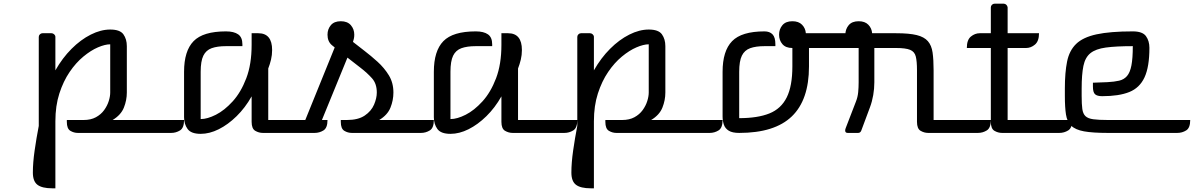

<svg xmlns="http://www.w3.org/2000/svg" viewBox="-20 -720 6467 1040"><path d="M190 -38V-520Q190 -528 196 -534Q202 -540 210 -540H259Q267 -540 273.5 -534Q280 -528 280 -520V-339Q318 -406 367.5 -455.5Q417 -505 471.5 -532.5Q526 -560 577 -560Q630 -560 648.5 -534Q667 -508 667 -470V-219Q667 -177 651 -137Q635 -97 590 -70H977Q977 -27 955 -13.5Q933 0 907 0H402Q380 0 361 -11.5Q342 -23 342 -60V-70H433Q472 -70 499.5 -85Q527 -100 544 -123.5Q561 -147 569 -172.5Q577 -198 577 -219V-480Q549 -480 510.5 -463.5Q472 -447 431.5 -413.5Q391 -380 357 -330Q323 -280 301.5 -213.5Q280 -147 280 -63V300H263Q208 300 183 281Q158 262 158 215Q158 162 167.5 95.5Q177 29 190 -38Z M1067 -331V-75Q1103 -75 1149.5 -98.5Q1196 -122 1240.5 -171Q1285 -220 1314 -296Q1343 -372 1343 -477V-540H1379Q1454 -540 1454 -449Q1454 -422 1448 -397Q1442 -372 1433 -349V-70H1754Q1754 -27 1732 -13.5Q1710 0 1684 0H1404Q1382 0 1362.5 -11.5Q1343 -23 1343 -60V-198Q1308 -136 1261.5 -90.5Q1215 -45 1165 -20Q1115 5 1067 5Q1015 5 996 -21.5Q977 -48 977 -85V-331Q977 -444 1028.5 -497Q1080 -550 1204 -550Q1247 -550 1270 -534Q1293 -518 1293 -480V-470H1204Q1157 -470 1126.5 -459Q1096 -448 1081.5 -418.5Q1067 -389 1067 -331Z M1754 -532Q1754 -562 1772 -583.5Q1790 -605 1826 -605Q1862 -605 1880.5 -583.5Q1899 -562 1899 -532Q1899 -519 1896.5 -509.5Q1894 -500 1892 -493L1955 -444Q1989 -418 2025 -385.5Q2061 -353 2086 -312.5Q2111 -272 2111 -219Q2111 -177 2095 -137Q2079 -97 2034 -70H2330Q2330 -27 2308 -13.5Q2286 0 2260 0H1886Q1864 0 1845 -11.5Q1826 -23 1826 -60V-70H1859Q1920 -70 1955.5 -94Q1991 -118 2006 -153Q2021 -188 2021 -219Q2021 -267 1995 -296Q1969 -325 1934 -352L1862 -408L1700 -12Q1695 0 1683 0H1627Q1613 0 1613 -13Q1613 -20 1617 -29L1793 -463L1777 -476Q1754 -496 1754 -532Z M2420 -331V-75Q2456 -75 2502.5 -98.5Q2549 -122 2593.5 -171Q2638 -220 2667 -296Q2696 -372 2696 -477V-540H2732Q2807 -540 2807 -449Q2807 -422 2801 -397Q2795 -372 2786 -349V-70H3107Q3107 -27 3085 -13.5Q3063 0 3037 0H2757Q2735 0 2715.5 -11.5Q2696 -23 2696 -60V-198Q2661 -136 2614.5 -90.5Q2568 -45 2518 -20Q2468 5 2420 5Q2368 5 2349 -21.5Q2330 -48 2330 -85V-331Q2330 -444 2381.5 -497Q2433 -550 2557 -550Q2600 -550 2623 -534Q2646 -518 2646 -480V-470H2557Q2510 -470 2479.5 -459Q2449 -448 2434.5 -418.5Q2420 -389 2420 -331Z M3107 -38V-520Q3107 -528 3113 -534Q3119 -540 3127 -540H3176Q3184 -540 3190.5 -534Q3197 -528 3197 -520V-339Q3235 -406 3284.5 -455.5Q3334 -505 3388.5 -532.5Q3443 -560 3494 -560Q3547 -560 3565.5 -534Q3584 -508 3584 -470V-219Q3584 -177 3568 -137Q3552 -97 3507 -70H3894Q3894 -27 3872 -13.5Q3850 0 3824 0H3319Q3297 0 3278 -11.5Q3259 -23 3259 -60V-70H3350Q3389 -70 3416.5 -85Q3444 -100 3461 -123.5Q3478 -147 3486 -172.5Q3494 -198 3494 -219V-480Q3466 -480 3427.5 -463.5Q3389 -447 3348.5 -413.5Q3308 -380 3274 -330Q3240 -280 3218.5 -213.5Q3197 -147 3197 -63V300H3180Q3125 300 3100 281Q3075 262 3075 215Q3075 162 3084.5 95.5Q3094 29 3107 -38Z M4200 -532Q4200 -562 4218 -583.5Q4236 -605 4272 -605Q4306 -605 4324.5 -586Q4343 -567 4345 -540H4703Q4703 -497 4681 -478.5Q4659 -460 4633 -460H4362V-360Q4362 -179 4269 -89.5Q4176 0 3984 0Q3947 0 3927.5 -12Q3908 -24 3901 -44.5Q3894 -65 3894 -90V-331Q3894 -444 3945.5 -497Q3997 -550 4121 -550Q4149 -550 4164.5 -534Q4180 -518 4180 -480V-470H4121Q4074 -470 4043.5 -459Q4013 -448 3998.5 -418.5Q3984 -389 3984 -331V-80Q4084 -80 4147.5 -105.5Q4211 -131 4241.5 -192.5Q4272 -254 4272 -360V-460Q4236 -460 4218 -481Q4200 -502 4200 -532Z M4692 -138 4645 -12Q4640 0 4628 0H4572Q4558 0 4558 -13Q4558 -20 4562 -29L4616 -169Q4626 -194 4628.5 -220.5Q4631 -247 4631 -274V-460Q4595 -460 4577 -481Q4559 -502 4559 -532Q4559 -562 4577 -583.5Q4595 -605 4631 -605Q4665 -605 4683.5 -586Q4702 -567 4704 -540H4834Q4905 -540 4945.5 -530Q4986 -520 5006 -497Q5026 -474 5031.5 -435.5Q5037 -397 5037 -340V-70H5347Q5347 -27 5325 -13.5Q5303 0 5277 0H5008Q4986 0 4966.5 -11.5Q4947 -23 4947 -60V-340Q4947 -388 4940.5 -414Q4934 -440 4910 -450Q4886 -460 4834 -460H4716V-274Q4716 -240 4710 -205Q4704 -170 4692 -138Z M5538 -460H5438V-70H5788Q5788 -27 5766 -13.5Q5744 0 5718 0H5408Q5386 0 5366.5 -11.5Q5347 -23 5347 -60V-460H5217Q5217 -504 5239 -522Q5261 -540 5287 -540H5347V-680Q5347 -688 5353 -694Q5359 -700 5367 -700H5417Q5425 -700 5431 -694Q5437 -688 5438 -680V-540H5608Q5608 -497 5586 -478.5Q5564 -460 5538 -460Z M5839 -240V-200Q5839 -156 5842.5 -130Q5846 -104 5859.5 -91Q5873 -78 5902 -74Q5931 -70 5981 -70H6427Q6427 -27 6405 -13.5Q6383 0 6357 0H5981Q5899 0 5852 -8.5Q5805 -17 5782.5 -39Q5760 -61 5754 -100Q5748 -139 5748 -200V-241Q5748 -327 5760 -386.5Q5772 -446 5809 -482Q5846 -518 5919.5 -534Q5993 -550 6116 -550Q6169 -550 6187.5 -524Q6206 -498 6206 -461Q6206 -358 6179.5 -301Q6153 -244 6097 -221.5Q6041 -199 5950 -199Q5923 -199 5911.5 -209.5Q5900 -220 5900 -251V-272L5979 -275Q6016 -277 6042 -283Q6068 -289 6084.5 -308Q6101 -327 6108.5 -365.5Q6116 -404 6116 -470Q6025 -470 5970 -462.5Q5915 -455 5886.5 -432Q5858 -409 5848.5 -363Q5839 -317 5839 -240Z"/></svg>

Font: Warnes
Style: Regular
Weight: 400
Designer: Eduardo Rodriguez Tunni
Foundry: Eduardo Rodriguez Tunni
Version: Version 1.002; ttfautohint (v1.8.4.7-5d5b);gftools[0.9.23]